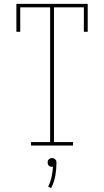

<svg xmlns="http://www.w3.org/2000/svg" viewBox="-20 -755 540 996"><path d="M141 0V-18H240V-717H85V-590H65V-735H435V-590H415V-717H260V-18H359V0ZM245 221 230 213Q242 189 247.5 163Q253 137 255 110Q253 110 252 110Q251 110 250 110Q245 110 241 109Q237 108 233.5 104.5Q230 101 228.5 96.5Q227 92 227 88Q227 83 228.5 79Q230 75 233.5 71.5Q237 68 241 66.5Q245 65 250 65Q255 65 259 66.5Q263 68 266.5 71.5Q270 75 271.5 79Q273 83 273 88Q273 122 267 156Q261 190 245 221Z"/></svg>

Font: Iosevka Slab Thin
Style: Regular
Weight: 100
Monospace: yes
Designer: Belleve Invis
Foundry: Belleve Invis
Version: Version 11.1.0; ttfautohint (v1.8.3)